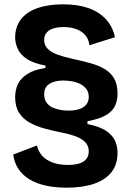

<svg xmlns="http://www.w3.org/2000/svg" viewBox="-20 -695 602 887"><path d="M287 172Q233 172 189.5 162Q146 152 114.5 132.5Q83 113 64.5 84.5Q46 56 41 19L151 -23Q156 2 173 22.5Q190 43 221 55Q252 67 295 67Q342 67 366 51Q390 35 390 4Q390 -19 376.5 -35Q363 -51 337 -62Q311 -73 273 -81Q227 -90 186.5 -101Q146 -112 115.5 -129.5Q85 -147 67.5 -175Q50 -203 50 -246Q50 -279 62.5 -306Q75 -333 106 -353Q137 -373 190 -381V-392Q132 -403 102 -424Q72 -445 61 -471.5Q50 -498 50 -521Q50 -571 76.5 -605.5Q103 -640 153 -657.5Q203 -675 273 -675Q338 -675 387.5 -658Q437 -641 469 -606.5Q501 -572 511 -523L393 -486Q390 -514 374 -532.5Q358 -551 332.5 -560.5Q307 -570 274 -570Q230 -570 207 -554.5Q184 -539 184 -510Q184 -486 200.5 -469.5Q217 -453 246 -442.5Q275 -432 312 -424Q358 -414 396.5 -403.5Q435 -393 463.5 -376Q492 -359 507.5 -332Q523 -305 523 -262Q523 -235 513 -209.5Q503 -184 473 -165Q443 -146 384 -135V-122Q443 -110 472.5 -89Q502 -68 512.5 -42.5Q523 -17 523 10Q523 65 495 100.5Q467 136 414.5 154Q362 172 287 172ZM297 -184Q326 -184 346.5 -191Q367 -198 378.5 -212Q390 -226 390 -247Q390 -270 378 -285Q366 -300 347.5 -308.5Q329 -317 308.5 -320Q288 -323 272 -323Q232 -323 208 -307.5Q184 -292 184 -259Q184 -236 195 -221Q206 -206 223.5 -198Q241 -190 260.5 -187Q280 -184 297 -184Z"/></svg>

Font: Bricolage Grotesque 48pt Condensed ExtraBold
Style: Bold
Weight: 700
Version: Version 1.000;gftools[0.9.30]